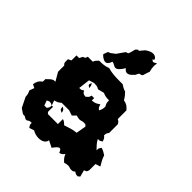

<svg xmlns="http://www.w3.org/2000/svg" viewBox="-205 -896 1030 1030"><g transform="rotate(45 310.0 -381.0)"><path d="M373 -606 374 -604C378 -608 382 -616 387 -627L390 -630L403 -633L409 -638C415 -660 420 -673 422 -675C418 -689 416 -702 416 -713C416 -720 416 -726 418 -732L415 -736C409 -730 403 -727 398 -727C393 -727 390 -729 386 -734C384 -736 391 -736 394 -739C394 -746 385 -759 366 -759C355 -759 341 -754 323 -741L304 -718C300 -714 297 -714 295 -717C278 -701 286 -716 275 -676C269 -671 280 -669 261 -661C261 -663 261 -663 260 -663C257 -663 248 -648 226 -617L201 -598C200 -598 200 -597 199 -597C185 -597 185 -582 179 -567C183 -561 201 -545 216 -545C227 -545 236 -553 242 -573H244C256 -573 265 -561 277 -561C287 -561 300 -570 318 -600C325 -589 333 -585 341 -585C356 -585 369 -599 373 -606ZM224 -215C226 -194 225 -195 244 -187C240 -205 240 -205 224 -215ZM311 -234C323 -231 329 -229 336 -229C342 -229 348 -231 358 -234H376L386 -225L376 -168C348 -166 326 -157 300 -149C289 -160 285 -164 272 -168V-130H196L188 -139V-177H178C178 -160 177 -163 168 -149H150L140 -177C149 -182 153 -184 158 -184C163 -184 168 -182 178 -177L168 -206C187 -210 191 -213 206 -225H262L292 -215ZM244 -414C242 -406 240 -402 240 -399C240 -394 244 -392 254 -385C253 -401 253 -404 244 -414ZM348 -404 358 -395ZM292 -366C288 -349 286 -350 272 -338C253 -342 253 -341 244 -357C230 -348 233 -348 216 -348L224 -414L254 -423C273 -422 279 -423 292 -414L328 -423C346 -415 356 -414 376 -414C376 -395 377 -392 386 -376C385 -357 384 -354 376 -338C363 -347 364 -350 358 -366C339 -353 334 -350 311 -348V-366ZM254 -537C232 -528 213 -527 188 -527C177 -516 172 -512 168 -499H130C125 -484 127 -485 112 -480L102 -461H82V-423L64 -414V-398C64 -387 65 -384 74 -376V-329L102 -281C85 -281 88 -281 74 -272L54 -253V-234C35 -220 31 -211 26 -187L46 -177L36 -149C44 -133 45 -129 46 -111L74 -54L102 -35C119 -35 116 -35 130 -26H140C154 -35 151 -35 168 -35C168 -18 169 -21 178 -7L206 -16C217 -8 235 -3 252 -3C275 -3 297 -12 300 -35L338 -16C349 -31 360 -46 370 -46C376 -46 381 -40 386 -26C403 -30 402 -31 414 -45C422 -26 427 -21 442 -7C454 -10 461 -12 468 -12C474 -12 480 -10 490 -7H496C507 -7 509 -7 518 -16C532 -7 529 -7 546 -7L556 -16L546 -54C561 -59 561 -58 566 -73V-121L594 -130C583 -149 572 -166 566 -187C552 -196 544 -201 528 -206C519 -192 518 -194 518 -177C503 -193 489 -206 480 -225C497 -225 494 -225 508 -234C502 -250 503 -252 490 -262C490 -279 491 -277 500 -291V-357C490 -372 491 -370 480 -376V-442C464 -460 456 -466 432 -471C423 -487 417 -494 404 -508C388 -513 380 -518 366 -527H342C312 -527 284 -528 254 -537Z"/></g></svg>

Font: GNUTypewriter
Style: Standard
Weight: 400
Version: Version 001.000